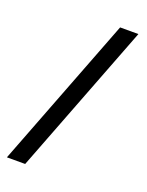

<svg xmlns="http://www.w3.org/2000/svg" viewBox="-136 -780 650 849"><g transform="rotate(20 189.0 -355.5)"><path d="M365 -711 91 0H5L279 -711Z"/></g></svg>

Font: Freesentation 5 Medium
Style: Regular
Weight: 500
Designer: glyphs from Roboto by Christian Robertson / Hangul glyphs from Noto Sans CJK(Source Han Sans) by Jang Soo-young and Kang
Foundry: PT&
Version: Version 2.001